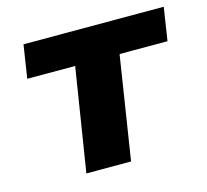

<svg xmlns="http://www.w3.org/2000/svg" viewBox="-80 -597 743 689"><g transform="rotate(-15 291.5 -253.0)"><path d="M160 0 221 -383H43L62 -506H583L564 -383H386L326 0Z"/></g></svg>

Font: Nunito Sans 6pt ExtraBold
Style: Italic
Weight: 800
Italic angle: -9°
Version: Version 3.101;gftools[0.9.27]